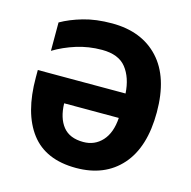

<svg xmlns="http://www.w3.org/2000/svg" viewBox="-107 -831 940 947"><g transform="rotate(15 363.0 -357.5)"><path d="M337 -586Q269 -586 207 -566.5Q145 -547 94 -516V-661Q141 -688 205 -706.5Q269 -725 351 -725Q503 -725 590 -631Q677 -537 677 -358Q677 -180 593 -85Q509 10 362 10Q207 10 131.5 -89Q56 -188 56 -370V-408H504Q499 -488 460.5 -537Q422 -586 337 -586ZM364 -123Q422 -123 460 -164.5Q498 -206 503 -283H224Q226 -208 260 -165.5Q294 -123 364 -123Z"/></g></svg>

Font: Noto Sans SemiCondensed ExtraBold
Style: Regular
Weight: 800
Width: 4
Designer: Monotype Design Team
Foundry: Monotype Imaging Inc.
Version: Version 2.013; ttfautohint (v1.8.4.7-5d5b)